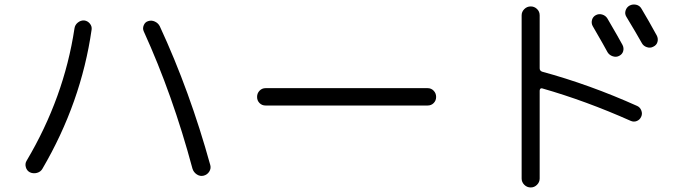

<svg xmlns="http://www.w3.org/2000/svg" viewBox="-20 -785 3040 842"><path d="M824.2 -44.9Q737.3 -369.1 610.4 -647.5Q604.5 -660.2 610.4 -674.3Q616.2 -688.5 629.9 -692.4Q644.5 -697.3 659.2 -690.4Q673.8 -683.6 680.7 -669.9Q812.5 -385.7 902.3 -60.5Q906.2 -45.9 897.5 -32.2Q888.7 -18.6 873 -14.6Q857.4 -10.7 843.3 -20Q829.1 -29.3 824.2 -44.9ZM306.6 -660.2Q308.6 -675.8 321.3 -686Q334 -696.3 349.6 -695.3Q364.3 -693.4 374 -681.6Q383.8 -669.9 381.8 -655.3Q335.9 -335 166 -44.9Q158.2 -31.2 142.1 -26.9Q126 -22.5 111.3 -29.3Q97.7 -36.1 93.3 -51.8Q88.9 -67.4 96.7 -80.1Q260.7 -356.4 306.6 -660.2Z M1144.5 -322.3Q1128.9 -322.3 1118.2 -333Q1107.4 -343.8 1107.4 -359.9Q1107.4 -376 1118.2 -387.2Q1128.9 -398.4 1144.5 -398.4H1855.5Q1871.1 -398.4 1881.8 -387.2Q1892.6 -376 1892.6 -359.9Q1892.6 -343.8 1881.8 -333Q1871.1 -322.3 1855.5 -322.3Z M2643.6 -704.1Q2694.3 -617.2 2710 -587.9Q2716.8 -574.2 2712.9 -560.5Q2709 -546.9 2695.3 -540Q2682.6 -533.2 2667.5 -538.1Q2652.3 -543 2644.5 -555.7Q2632.8 -578.1 2579.1 -670.9Q2572.3 -683.6 2576.2 -697.8Q2580.1 -711.9 2593.3 -718.8Q2606.4 -725.6 2621.1 -721.2Q2635.7 -716.8 2643.6 -704.1ZM2741.2 -760.7Q2754.9 -767.6 2770 -764.2Q2785.2 -760.7 2793 -747.1Q2824.2 -695.3 2860.4 -628.9Q2867.2 -615.2 2863.3 -601.1Q2859.4 -586.9 2844.7 -580.1Q2832 -573.2 2816.9 -578.1Q2801.8 -583 2794.9 -595.7Q2771.5 -637.7 2726.6 -711.9Q2718.8 -724.6 2723.6 -739.3Q2728.5 -753.9 2741.2 -760.7ZM2307.6 37.1Q2291 37.1 2279.3 25.4Q2267.6 13.7 2267.6 -2V-717.8Q2267.6 -733.4 2279.3 -745.1Q2291 -756.8 2307.6 -756.8Q2323.2 -756.8 2335 -745.6Q2346.7 -734.4 2346.7 -717.8V-485.4Q2346.7 -474.6 2357.4 -470.7Q2565.4 -414.1 2774.4 -320.3Q2787.1 -314.5 2792.5 -300.3Q2797.9 -286.1 2792 -273.4Q2786.1 -259.8 2772.9 -254.4Q2759.8 -249 2746.1 -254.9Q2548.8 -342.8 2357.4 -397.5Q2347.7 -399.4 2346.7 -387.7V-2Q2346.7 13.7 2335 25.4Q2323.2 37.1 2307.6 37.1Z"/></svg>

Font: Rounded-X Mgen+ 2m regular
Style: Regular
Weight: 400
Designer: [Source Han Sans]
Ryoko NISHIZUKA  (kana & ideographs); Paul D. Hunt (Latin, Greek & Cyrillic); Wenlong ZHANG  (bopomofo
Version: Version 1.059.20150602